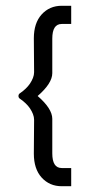

<svg xmlns="http://www.w3.org/2000/svg" viewBox="-20 -645 311 665"><path d="M110.4 -312.5Q161.1 -268.6 161.1 -233.4V-113.8Q161.1 -63 193.8 -63H226.6V0H193.8Q151.4 0 124 -30.3Q97.2 -60.1 97.2 -112.8L98.1 -230Q98.1 -239.7 94.2 -249.8Q90.3 -259.8 84 -269.3Q77.6 -278.8 68.8 -287.1Q60.1 -295.4 50.8 -301.8Q43.9 -305.7 43.9 -312.5Q43.9 -319.3 50.8 -323.2Q60.1 -329.6 68.8 -337.9Q77.6 -346.2 84 -355.7Q90.3 -365.2 94.2 -375.2Q98.1 -385.3 98.1 -395L97.2 -512.2Q97.2 -564.9 124 -594.7Q151.4 -625 193.8 -625H226.6V-562H193.8Q161.1 -562 161.1 -511.2V-391.6Q161.1 -356.4 110.4 -312.5Z"/></svg>

Font: DimaLove
Style: regular
Weight: 400
Designer: R.Balvardi
Foundry: Dima Software Group
Version: Version 1.00;May 4, 2019;FontCreator 11.5.0.2427 64-bit